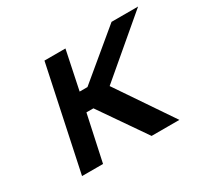

<svg xmlns="http://www.w3.org/2000/svg" viewBox="-109 -654 859 808"><g transform="rotate(-30 320.0 -250.0)"><path d="M185 -500 79 0H181L229 -223H263L417 0H552L369 -270L640 -500H511L286 -313H248L287 -500Z"/></g></svg>

Font: LT Wave Mono Medium
Style: Italic
Weight: 500
Designer: Daniel Lyons
Version: Version 2.5 (Glyphs App)